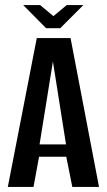

<svg xmlns="http://www.w3.org/2000/svg" viewBox="-20 -742 424 762"><path d="M11 0 126 -591H260L373 0H267L243 -120H135L113 0ZM137 -169H242L190 -498ZM163 -630 72 -722H139L192 -678L245 -722H311L219 -630Z"/></svg>

Font: Alumni Sans SemiBold
Style: Regular
Weight: 600
Designer: Robert E. Leuschke
Foundry: Robert E. Leuschke
Version: Version 1.018